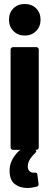

<svg xmlns="http://www.w3.org/2000/svg" viewBox="-20 -750 248 961"><path d="M33 -12V-502Q33 -507 36.5 -510.5Q40 -514 45 -514H162Q167 -514 170.5 -510.5Q174 -507 174 -502V-12Q174 -7 170.5 -3.5Q167 0 162 0H45Q40 0 36.5 -3.5Q33 -7 33 -12ZM25 -651Q25 -686 47 -708Q69 -730 104 -730Q139 -730 161 -708Q183 -686 183 -651Q183 -617 160.5 -594.5Q138 -572 104 -572Q70 -572 47.5 -594.5Q25 -617 25 -651ZM173 174Q173 181 165 184Q137 191 117 191Q79 191 53.5 171Q28 151 28 103Q28 51 74 6Q80 0 89 0H152Q156 0 159 2Q162 4 162 6Q162 10 157 15Q119 51 119 82Q119 100 129 108Q139 116 153 114H156Q166 114 167 124L173 170Z"/></svg>

Font: Barlow Condensed
Style: Bold
Weight: 700
Width: 3
Designer: Jeremy Tribby
Foundry: Tribby Type
Version: Version 1.500